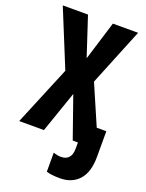

<svg xmlns="http://www.w3.org/2000/svg" viewBox="-172 -797 844 1109"><g transform="rotate(20 250.0 -242.0)"><path d="M341 230Q414 230 457 182.5Q500 135 500 40V-117H441L335 -362L478 -714H323L249 -474L170 -714H15L158 -364L7 0H159L247 -254L336 0H368V37Q368 112 303 112Q281 112 257 103V220Q286 230 341 230Z"/></g></svg>

Font: Noto Sans Mono UI Condensed ExtraBold
Style: Regular
Weight: 800
Width: 3
Designer: Monotype Design team
Foundry: Monotype Imaging Inc.
Version: 1.000